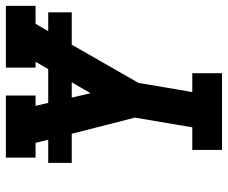

<svg xmlns="http://www.w3.org/2000/svg" viewBox="-81 -694 775 653"><g transform="rotate(-90 306.5 -367.5)"><path d="M123 0V-101H200L233 -296L178 -511H79V-591H158L147 -634H97V-735H308V-634H273L283 -591H398L423 -634H403V-735H613V-634H552L527 -591H591V-511H481L351 -284L320 -101H384V0ZM316 -447 353 -511H301Z"/></g></svg>

Font: Iosevka Slab Extended Oblique
Style: Bold
Weight: 700
Width: 7
Italic angle: -9°
Monospace: yes
Designer: Belleve Invis
Foundry: Belleve Invis
Version: Version 11.1.1; ttfautohint (v1.8.3)